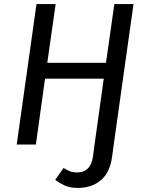

<svg xmlns="http://www.w3.org/2000/svg" viewBox="-20 -709 714 942"><path d="M156 0H62L159 -689H253L212 -401H500L541 -689H635L538 0H444L489 -323H201ZM362 213Q322 213 295 200Q268 187 251 173L292 115Q308 125 322.5 131Q337 137 360 137Q391 137 410.5 118Q430 99 436 60L444 0H538L530 60Q519 139 474 176Q429 213 362 213Z"/></svg>

Font: Fira Sans Variable
Style: Italic
Weight: 397
Italic angle: -8°
Designer: Carrois Corporate & Edenspiekermann AG
Foundry: Carrois Corporate GbR & Edenspiekermann AG
Version: Version 4.202